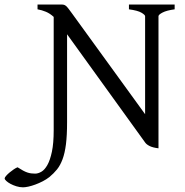

<svg xmlns="http://www.w3.org/2000/svg" viewBox="-140 -635 809 841"><path d="M554.2 14.6Q529.8 11.7 515.9 4.9Q502 -2 496.1 -10.3L153.8 -484.9V-100.1Q153.8 -42 148.9 -3.2Q144 35.6 134 62.5Q124 89.4 109.6 107.2Q95.2 125 76.2 140.6Q63 150.9 46.9 159.2Q30.8 167.5 14.9 173.3Q-1 179.2 -15.4 182.4Q-29.8 185.5 -39.1 185.5Q-53.7 185.5 -68.4 180.9Q-83 176.3 -94.2 170.2Q-105.5 164.1 -112.5 157.5Q-119.6 150.9 -119.6 146.5Q-119.6 142.6 -113.3 135.3Q-106.9 127.9 -98.1 120.6Q-89.4 113.3 -79.6 106.7Q-69.8 100.1 -63 97.7Q-49.3 106.4 -39.1 112.1Q-28.8 117.7 -20 120.6Q-11.2 123.5 -3.2 124.5Q4.9 125.5 14.2 125.5Q26.9 125.5 41.3 117.2Q55.7 108.9 67.6 87.6Q79.6 66.4 87.4 29.3Q95.2 -7.8 95.2 -64.9V-561Q78.6 -576.2 61 -583.5Q43.5 -590.8 24.4 -594.2V-615.2H127.9Q135.3 -615.2 139.9 -614Q144.5 -612.8 149.2 -608.9Q153.8 -605 159.7 -597.4Q165.5 -589.8 174.8 -577.1L495.6 -134.8V-564Q495.6 -569.8 479.7 -579.3Q463.9 -588.9 424.8 -594.2V-615.2H625V-594.2Q589.8 -589.4 572 -580.1Q554.2 -570.8 554.2 -564Z"/></svg>

Font: Gentium Plus
Style: Regular
Weight: 400
Designer: J. Victor Gaultney, Annie Olsen, Iska Routamaa
Foundry: SIL International
Version: Version 1.510